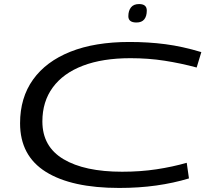

<svg xmlns="http://www.w3.org/2000/svg" viewBox="-20 -917 1038 947"><path d="M568 10Q333 10 206 -69.5Q79 -149 79 -309Q79 -435 143 -524.5Q207 -614 327.5 -662Q448 -710 618 -710Q712 -710 796 -699Q880 -688 973 -660L950 -584Q872 -605 792 -617.5Q712 -630 623 -630Q486 -630 389 -593Q292 -556 240.5 -486Q189 -416 189 -318Q189 -194 293 -132Q397 -70 582 -70Q673 -70 752 -82Q831 -94 901 -114L912 -37Q836 -14 750.5 -2Q665 10 568 10ZM653 -806Q613 -806 613 -837Q613 -864 626 -880.5Q639 -897 666 -897Q704 -897 704 -865Q704 -837 691.5 -821.5Q679 -806 653 -806Z"/></svg>

Font: Georama ExtraExtended
Style: Italic
Weight: 400
Width: 8
Italic angle: -9°
Designer: Jean-Baptiste Levee
Foundry: Production Type
Version: Version 1.000